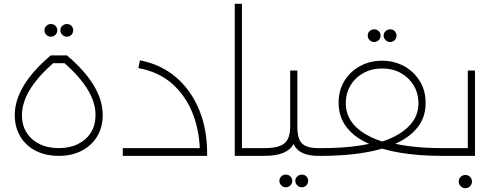

<svg xmlns="http://www.w3.org/2000/svg" viewBox="-20 -824 2609 1015"><path d="M248 -531H334Q523 -371 523 -216Q523 -152 494 -103.5Q465 -55 412.5 -27.5Q360 0 291 0Q221 0 168.5 -27Q116 -54 87 -103Q58 -152 58 -215Q58 -370 248 -531ZM261 -490Q178 -417 137 -348.5Q96 -280 96 -215Q96 -163 120 -124Q144 -85 188 -63Q232 -41 291 -41Q349 -41 393 -63Q437 -85 461 -124Q485 -163 485 -216Q485 -281 444.5 -349Q404 -417 321 -490ZM333 -630Q320 -630 309.5 -640Q299 -650 299 -664Q299 -678 309.5 -687.5Q320 -697 334 -697Q348 -697 357.5 -687.5Q367 -678 367 -664Q367 -650 357.5 -640Q348 -630 333 -630ZM249 -630Q235 -630 225 -640Q215 -650 215 -664Q215 -678 225 -687.5Q235 -697 249 -697Q263 -697 273 -687.5Q283 -678 283 -664Q283 -650 273 -640Q263 -630 249 -630Z M1037 0Q1038 -122 1000.5 -219.5Q963 -317 890.5 -381Q818 -445 711 -464L720 -505Q830 -484 909.5 -416.5Q989 -349 1033 -243Q1077 -137 1075 0ZM629 0V-41H1068V0Z M1259 0V-41H1354V0ZM1221 0V-804H1259V0ZM1354 0V-41Q1368 -41 1371 -35.5Q1374 -30 1374 -21Q1374 -12 1371 -6Q1368 0 1354 0Z M1354 0V-41H1378Q1429 -41 1458.5 -52Q1488 -63 1501 -88Q1514 -113 1514 -154V-451H1552V-154Q1552 -101 1534 -66.5Q1516 -32 1477.5 -16Q1439 0 1378 0ZM1663 0Q1611 0 1578 -16Q1545 -32 1529.5 -66.5Q1514 -101 1514 -154H1552Q1552 -113 1562 -88Q1572 -63 1596.5 -52Q1621 -41 1663 -41H1684V0ZM1684 0V-41Q1697 -41 1700.5 -35.5Q1704 -30 1704 -21Q1704 -12 1700.5 -6Q1697 0 1684 0ZM1354 0Q1341 0 1337.5 -6Q1334 -12 1334 -21Q1334 -31 1337.5 -36Q1341 -41 1354 -41ZM1575 166Q1562 166 1551.5 156Q1541 146 1541 132Q1541 118 1551.5 108.5Q1562 99 1576 99Q1590 99 1599.5 108.5Q1609 118 1609 132Q1609 146 1599.5 156Q1590 166 1575 166ZM1491 166Q1477 166 1467 156Q1457 146 1457 132Q1457 118 1467 108.5Q1477 99 1491 99Q1505 99 1515 108.5Q1525 118 1525 132Q1525 146 1515 156Q1505 166 1491 166Z M1684 0V-41Q1763 -41 1831 -48Q1899 -55 1955 -69Q1957 -70 1958.5 -68.5Q1960 -67 1961.5 -66Q1963 -65 1965 -65Q2039 -85 2089 -115.5Q2139 -146 2165.5 -186.5Q2192 -227 2192 -277Q2192 -331 2167 -372.5Q2142 -414 2099 -438Q2056 -462 2000 -462Q1945 -462 1901.5 -438Q1858 -414 1833 -372.5Q1808 -331 1808 -278Q1808 -227 1834.5 -186Q1861 -145 1912.5 -114.5Q1964 -84 2038 -65Q2041 -65 2043 -66Q2045 -67 2047 -68Q2049 -69 2051 -68Q2105 -55 2171.5 -48Q2238 -41 2315 -41V0Q2196 0 2096 -16.5Q1996 -33 1923 -67Q1850 -101 1810 -154.5Q1770 -208 1770 -281Q1770 -347 1801 -397Q1832 -447 1884 -475Q1936 -503 2000 -503Q2063 -503 2115 -475Q2167 -447 2198.5 -396.5Q2230 -346 2230 -280Q2230 -213 2198 -165.5Q2166 -118 2111.5 -85.5Q2057 -53 1987 -34.5Q1917 -16 1839 -8Q1761 0 1684 0ZM2315 0V-41Q2328 -41 2331.5 -35.5Q2335 -30 2335 -21Q2335 -12 2331.5 -6Q2328 0 2315 0ZM1684 0Q1671 0 1667.5 -6Q1664 -12 1664 -21Q1664 -31 1667.5 -36Q1671 -41 1684 -41ZM2042 -602Q2029 -602 2018.5 -612Q2008 -622 2008 -636Q2008 -650 2018.5 -659.5Q2029 -669 2043 -669Q2057 -669 2066.5 -659.5Q2076 -650 2076 -636Q2076 -622 2066.5 -612Q2057 -602 2042 -602ZM1958 -602Q1944 -602 1934 -612Q1924 -622 1924 -636Q1924 -650 1934 -659.5Q1944 -669 1958 -669Q1972 -669 1982 -659.5Q1992 -650 1992 -636Q1992 -622 1982 -612Q1972 -602 1958 -602Z M2453 -451H2491V0H2315V-41H2453ZM2315 0Q2302 0 2298.5 -6Q2295 -12 2295 -21Q2295 -31 2298.5 -36Q2302 -41 2315 -41ZM2440 171Q2426 171 2415.5 160.5Q2405 150 2405 136Q2405 121 2415.5 111Q2426 101 2440 101Q2455 101 2465 111Q2475 121 2475 136Q2475 150 2465 160.5Q2455 171 2440 171Z"/></svg>

Font: Alexandria ExtraLight
Style: Regular
Weight: 250
Designer: Mohamed Gaber
Foundry: Kief Type Foundry
Version: Version 5.100